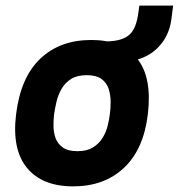

<svg xmlns="http://www.w3.org/2000/svg" viewBox="-20 -652 635 682"><path d="M37 -245Q53 -377 123 -443.5Q193 -510 304 -510Q414 -510 467.5 -443.5Q521 -377 505 -245Q490 -121 420 -55.5Q350 10 240 10Q130 10 76 -55.5Q22 -121 37 -245ZM255 -115Q289 -115 310.5 -128.5Q332 -142 344.5 -162.5Q357 -183 362.5 -205.5Q368 -228 370 -245Q373 -266 373 -290Q373 -314 366 -336Q359 -358 340.5 -371.5Q322 -385 288 -385Q254 -385 232.5 -371.5Q211 -358 198.5 -336Q186 -314 180.5 -290Q175 -266 172 -245Q170 -228 170 -205.5Q170 -183 177 -162.5Q184 -142 202.5 -128.5Q221 -115 255 -115ZM415 -431 358 -486 360 -505Q414 -506 439.5 -528.5Q465 -551 472 -611L475 -632H595L589 -585Q581 -521 537 -479Q493 -437 415 -431Z"/></svg>

Font: Haskoy ExtraBold
Style: Italic
Weight: 800
Designer: Ertekin Erdin
Foundry: Ertekin Erdin
Version: Version 2.000; ttfautohint (v1.8.4.7-5d5b)